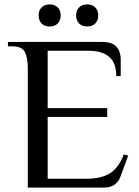

<svg xmlns="http://www.w3.org/2000/svg" viewBox="-20 -850 630 870"><path d="M106 0V-540Q106 -585 93.5 -612.5Q81 -640 36 -640H16V-660H442Q477 -660 495 -648.5Q513 -637 520 -618.5Q527 -600 527 -580V-505H507Q507 -565 474.5 -592.5Q442 -620 382 -620H196V-360H466V-320H196V-40H371Q439 -40 478.5 -65Q518 -90 541 -150L561 -145L526 -50Q518 -27 499.5 -13.5Q481 0 451 0ZM375 -730Q352 -730 338.5 -743.5Q325 -757 325 -780Q325 -803 338.5 -816.5Q352 -830 375 -830Q398 -830 411.5 -816.5Q425 -803 425 -780Q425 -757 411.5 -743.5Q398 -730 375 -730ZM205 -730Q182 -730 168.5 -743.5Q155 -757 155 -780Q155 -803 168.5 -816.5Q182 -830 205 -830Q228 -830 241.5 -816.5Q255 -803 255 -780Q255 -757 241.5 -743.5Q228 -730 205 -730Z"/></svg>

Font: El Messiri
Style: Regular
Weight: 400
Designer: Mohamed Gaber
Foundry: Kief Type Foundry
Version: Version 2.020